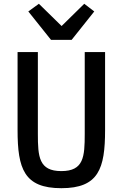

<svg xmlns="http://www.w3.org/2000/svg" viewBox="-20 -970 640 1002"><path d="M71.7 -698.2V-291.2C71.7 -89.5 105.8 12.1 300.1 12.1C494.3 12.1 528.4 -89.5 528.4 -291.2V-698.2H422.2V-271.3C422.2 -151.6 416.9 -77.1 300.1 -77.1C183.2 -77.1 177.6 -151.6 177.6 -271.3V-698.2ZM127.8 -910.2 246.1 -762.1H354L471.9 -910.2L419.7 -950.3L301.5 -834.2L182.9 -950.3Z"/></svg>

Font: Margiela Mono Medium
Style: Regular
Weight: 500
Designer: Mike Abbink, Paul van der Laan, Pieter van Rosmalen
Foundry: Bold Monday
Version: Version 2.003 2021